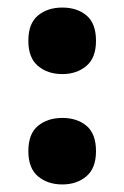

<svg xmlns="http://www.w3.org/2000/svg" viewBox="-20 -568 329 508"><path d="M55 -460Q55 -506 80.5 -527Q106 -548 145 -548Q184 -548 209 -527Q234 -506 234 -460Q234 -415 208.5 -393.5Q183 -372 145 -372Q106 -372 80.5 -393.5Q55 -415 55 -460ZM55 -168Q55 -214 80.5 -235Q106 -256 145 -256Q184 -256 209 -235Q234 -214 234 -168Q234 -123 208.5 -101.5Q183 -80 145 -80Q106 -80 80.5 -101.5Q55 -123 55 -168Z"/></svg>

Font: Noto Sans Telugu UI SemiCondensed ExtraBold
Style: Regular
Weight: 800
Width: 4
Designer: Jelle Bosma - Monotype Design Team
Foundry: Monotype Imaging Inc.
Version: Version 2.005; ttfautohint (v1.8.4.7-5d5b)